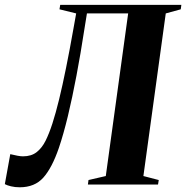

<svg xmlns="http://www.w3.org/2000/svg" viewBox="-38 -763 770 794"><path d="M321.5 -707.5 311 -642.5Q295.5 -541 278.2 -450Q261 -359 242.8 -283.2Q224.5 -207.5 205.5 -151.5Q177 -68.5 141.2 -28.5Q105.5 11.5 43.5 11.5Q24 11.5 7.5 7.5Q-9 3.5 -18 -1.5L4.5 -125.5Q21 -121.5 34.2 -119Q47.5 -116.5 57 -116.5Q91.5 -116.5 113.5 -133.8Q135.5 -151 150.5 -181Q165 -210 178.8 -252.5Q192.5 -295 206.5 -352.2Q220.5 -409.5 235.2 -482.5Q250 -555.5 266 -646L277 -707.5L208 -724.5L211 -743H712L709.5 -724.5L647.5 -707.5L555 -35L618.5 -18.5L615.5 0H325.5L328 -18.5L399.5 -35L492 -707.5Z"/></svg>

Font: Merriweather 144pt
Style: Bold Italic
Weight: 700
Italic angle: -7.8°
Version: Version 2.101